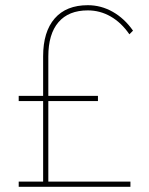

<svg xmlns="http://www.w3.org/2000/svg" viewBox="-20 -719 572 739"><path d="M166 -20H482V0H52V-20H146V-330H52V-350H146V-502Q146 -597 190.5 -648Q235 -699 318 -699Q369 -699 414 -673.5Q459 -648 492 -601L478 -587Q447 -632 406 -655.5Q365 -679 318 -679Q244 -679 205 -633.5Q166 -588 166 -502V-350H357V-330H166Z"/></svg>

Font: TypoPRO Montserrat
Style: Regular
Weight: 250
Designer: Julieta Ulanovsky
Foundry: Julieta Ulanovsky
Version: Version 6.001